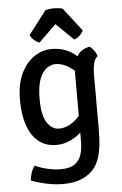

<svg xmlns="http://www.w3.org/2000/svg" viewBox="-62 -766 652 1030"><g transform="rotate(-5 264.0 -251.0)"><path d="M479.5 -447.5Q463 -433.5 457.2 -407.8Q451.5 -382 451.5 -353V-57Q451.5 0.5 446 40.2Q440.5 80 430 107.2Q419.5 134.5 403.5 154Q380 184 337.5 202.2Q295 220.5 238.5 220.5Q192.5 220.5 146 210.5Q99.5 200.5 65 186.5Q65.5 167.5 73 145Q80.5 122.5 92.5 109Q124 124 161.5 132.2Q199 140.5 228.5 140.5Q279.5 140.5 305.8 121.8Q332 103 341.5 71.2Q351 39.5 351 1V-369Q351 -417 371.2 -454.2Q391.5 -491.5 440.5 -501Q453 -493.5 464.5 -477.5Q476 -461.5 479.5 -447.5ZM44 -246Q44 -335 72.2 -392.5Q100.5 -450 144.5 -478.2Q188.5 -506.5 235.5 -506.5Q279 -506.5 311 -493.5Q343 -480.5 366.2 -460.5Q389.5 -440.5 406 -419.5L392 -331Q365.5 -372 327.2 -398Q289 -424 251.5 -424Q207.5 -424 178.5 -380.2Q149.5 -336.5 149.5 -245Q149.5 -156 175.8 -116.8Q202 -77.5 239 -77.5Q279 -77.5 315.8 -103.8Q352.5 -130 373 -170.5L388.5 -91Q375 -68 350 -45.2Q325 -22.5 291.2 -7Q257.5 8.5 218 8.5Q160.5 8.5 121.8 -23.5Q83 -55.5 63.5 -112.8Q44 -170 44 -246ZM314.5 -717.5 412 -591.5Q404.5 -575 389.8 -562.5Q375 -550 362.5 -546.5L269 -637.5L175.5 -546.5Q162.5 -550 147.8 -562.5Q133 -575 126 -591.5L223 -717.5Q232.5 -720 244.2 -721.5Q256 -723 269 -723Q281.5 -723 293.5 -721.5Q305.5 -720 314.5 -717.5Z"/></g></svg>

Font: Signika
Style: Regular
Weight: 400
Designer: Anna Giedry
Foundry: Anna Giedry
Version: Version 2.001